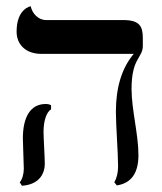

<svg xmlns="http://www.w3.org/2000/svg" viewBox="-20 -580 518 613"><path d="M119 -159C119 -191 127 -221 143 -231V-244C138 -247 132 -248 126 -248C77 -248 53 -206 53 -138C53 -119 56 -59 56 -41C56 -25 51 -7 43 2L50 13C99 10 123 -19 123 -58C123 -77 119 -140 119 -159ZM400 -296C400 -396 436 -394 436 -434V-458C436 -496 426 -516 373 -516H127C102 -516 83 -537 78 -560C78 -560 33 -553 33 -479C33 -438 62 -408 112 -408H407C369 -363 350 -301 350 -223C350 -181 357 -91 357 -49C357 -29 353 -12 345 2L353 12C399 5 422 -27 422 -85C422 -151 400 -230 400 -296Z"/></svg>

Font: Libertinus Math
Style: Regular
Weight: 400
Designer: Philipp H. Poll
Foundry: Khaled Hosny
Version: Version 6.2